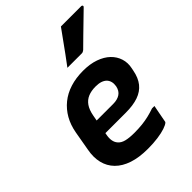

<svg xmlns="http://www.w3.org/2000/svg" viewBox="-231 -933 1067 1067"><g transform="rotate(-45 303.0 -399.5)"><path d="M351 -550Q405 -550 446 -535.5Q487 -521 513 -496Q539 -471 549.5 -438Q560 -405 552 -368L549 -353Q540 -305 516 -275Q492 -245 452 -231Q412 -217 354 -217Q328 -217 299.5 -217Q271 -217 240 -217Q209 -217 176 -217L118 -211L129 -301Q171 -301 207 -301Q243 -301 275.5 -301Q308 -301 339 -301Q372 -301 393 -315Q414 -329 420 -359Q423 -377 419.5 -391.5Q416 -406 406 -417Q395 -428 378.5 -433.5Q362 -439 338 -439Q304 -439 279 -428.5Q254 -418 238 -395Q222 -372 215 -334L192 -208Q187 -183 190.5 -164Q194 -145 205 -133Q218 -117 243.5 -110.5Q269 -104 309 -104Q342 -104 370 -107Q398 -110 423 -116Q448 -122 474 -131H493Q488 -107 483.5 -81.5Q479 -56 474 -31Q474 -28 473 -26Q472 -24 470 -22Q461 -14 437.5 -6Q414 2 378.5 7Q343 12 299 12Q231 12 181.5 -4.5Q132 -21 101.5 -52Q71 -83 60.5 -126Q50 -169 60 -221L80 -335Q89 -386 111.5 -425.5Q134 -465 168.5 -493Q203 -521 249 -535.5Q295 -550 351 -550ZM438 -811Q481 -811 519 -811Q557 -811 598 -811Q604 -811 606 -806Q608 -801 602 -796Q573 -768 546.5 -742Q520 -716 492.5 -689.5Q465 -663 433 -631Q429 -628 424.5 -625.5Q420 -623 414 -623Q385 -623 356 -623Q327 -623 301 -623Q324 -654 347 -685Q370 -716 392.5 -748Q415 -780 438 -811Z"/></g></svg>

Font: RecMonoLinear Nerd Font Mono
Style: Bold Italic
Weight: 700
Italic angle: -10°
Monospace: yes
Version: Version 1.085; ttfautohint (v1.8.4.7-5d5b);Nerd Fonts 3.2.1